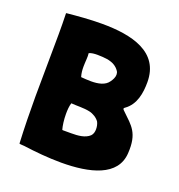

<svg xmlns="http://www.w3.org/2000/svg" viewBox="-101 -592 639 687"><g transform="rotate(20 218.5 -248.5)"><path d="M61 -1C105 5 156 10 205 10C313 10 414 -14 419 -104C424 -182 395 -201 357 -238C353 -242 349 -245 349 -248C349 -250 350 -251 353 -253C390 -279 397 -325 397 -366C397 -481 288 -507 173 -507C127 -507 81 -503 40 -499L39 -498C40 -471 40 -444 40 -418C40 -338 38 -260 38 -181C38 -122 39 -63 42 -3C48 -1 54 -2 61 -1ZM168 -302C164 -315 163 -327 163 -340C163 -359 166 -378 164 -392C173 -396 184 -397 196 -397C209 -397 223 -396 236 -394C255 -390 270 -382 280 -367C283 -363 284 -358 284 -353C284 -343 278 -332 272 -324C259 -305 233 -300 206 -300C193 -300 180 -301 168 -302ZM169 -102C165 -116 162 -138 162 -160C162 -175 163 -190 167 -202C189 -200 214 -202 237 -197C252 -194 268 -184 276 -172C280 -164 282 -155 282 -145C282 -136 280 -126 273 -119C256 -103 229 -101 203 -101C192 -101 181 -101 171 -101Z"/></g></svg>

Font: HEYCLAY
Style: Regular
Weight: 400
Designer: Marcelo Magalhaes
Foundry: Marcelo Magalhães
Version: Version 1.300;hotconv 1.0.109;makeotfexe 2.5.65596